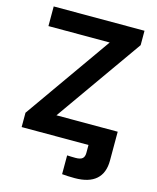

<svg xmlns="http://www.w3.org/2000/svg" viewBox="-134 -820 915 1119"><g transform="rotate(15 323.0 -260.5)"><path d="M349.1 204.1V90.8Q358.4 91.3 372.8 91.8Q387.2 92.3 399.9 92.3Q429.7 92.3 441.7 81.5Q453.6 70.8 453.6 47.9V0H598.1V55.2Q598.1 130.4 554.7 168.9Q511.2 207.5 425.8 207.5Q402.3 207.5 382.6 206.5Q362.8 205.6 349.1 204.1ZM50.3 0V-86.4L418.5 -608.9H48.8V-727.5H596.7V-640.6L228.5 -118.7H598.1V0Z"/></g></svg>

Font: Inter Cardless Tabular Bold
Style: Bold
Weight: 700
Designer: Rasmus Andersson
Foundry: rsms
Version: Version 4.000;git-4fc901f